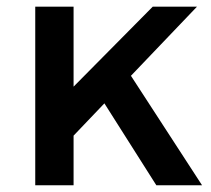

<svg xmlns="http://www.w3.org/2000/svg" viewBox="-20 -552 630 572"><path d="M85 0V-532.2H199.2V-293.9L435.1 -532.2H566.9L370.1 -326.2L582 0H445.8L291 -244.1L199.2 -147.9V0Z"/></svg>

Font: Trueno
Style: Rg
Weight: 400
Designer: Julieta Ulanovsky
Foundry: Julieta Ulanovsky
Version: Version 3.001b